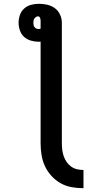

<svg xmlns="http://www.w3.org/2000/svg" viewBox="-20 -755 540 1012"><path d="M420 237Q389 237 358 231.5Q327 226 300 211Q273 196 251.5 172.5Q230 149 217 121Q204 93 199 62Q194 31 194 0V-536Q192 -535 189 -535Q186 -535 183 -535Q163 -535 142.5 -541Q122 -547 107 -560.5Q92 -574 85 -594.5Q78 -615 78 -635Q78 -656 85 -676Q92 -696 107.5 -710Q123 -724 143.5 -729.5Q164 -735 185 -735Q207 -735 229 -730Q251 -725 269 -712Q287 -699 296.5 -678Q306 -657 306 -635V0Q306 17 308 34Q310 51 315.5 67.5Q321 84 331 98.5Q341 113 355 123Q369 133 386 137Q403 141 420 141ZM183 -602Q186 -602 189 -602.5Q192 -603 194 -604V-635Q194 -640 194 -645Q194 -650 193 -655Q192 -660 189 -664.5Q186 -669 181 -669Q175 -669 170 -665.5Q165 -662 161.5 -657.5Q158 -653 157 -647Q156 -641 156 -635Q156 -629 157 -623Q158 -617 162 -612Q166 -607 171.5 -604.5Q177 -602 183 -602Z"/></svg>

Font: Iosevka Custom
Style: Bold
Weight: 700
Monospace: yes
Designer: Belleve Invis
Foundry: Belleve Invis
Version: Version 30.3.3; ttfautohint (v1.8.3)